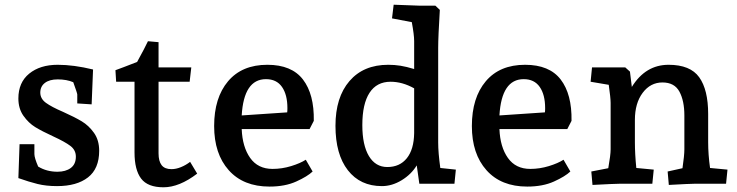

<svg xmlns="http://www.w3.org/2000/svg" viewBox="-20 -780 3129 815"><path d="M58 -24 63 -168H126V-126Q126 -110 142 -73Q178 -51 224 -51Q259 -51 280.5 -67Q302 -83 302 -115Q302 -143 279 -160.5Q256 -178 206 -201Q158 -223 129.5 -240.5Q101 -258 79.5 -288.5Q58 -319 58 -362Q58 -430 104 -467.5Q150 -505 225 -505Q293 -505 375 -485L369 -337L308 -341V-379Q308 -384 291 -431Q263 -443 225 -443Q190 -443 170.5 -428Q151 -413 151 -387Q151 -361 175 -343.5Q199 -326 248 -305Q297 -283 327 -265Q357 -247 379 -216Q401 -185 401 -140Q401 -64 353.5 -27Q306 10 222 10Q176 10 139.5 1Q103 -8 58 -24Z M551 -133V-433H473L470 -482L505 -495L562 -517Q595 -577 608 -605L653 -601V-494H792L785 -433H653V-129Q653 -96 666 -79Q679 -62 708 -62Q727 -62 748 -70.5Q769 -79 787 -93L817 -43Q741 15 674 15Q607 15 579 -22Q551 -59 551 -133Z M889 -245Q889 -365 948 -435Q1007 -505 1115 -505Q1218 -505 1266 -442.5Q1314 -380 1312 -267L1294 -232H1006Q1009 -156 1042 -109.5Q1075 -63 1137 -63Q1177 -63 1216 -75Q1255 -87 1278 -102L1307 -52Q1285 -31 1237.5 -9.5Q1190 12 1124 12Q1013 12 951 -57.5Q889 -127 889 -245ZM1199 -303Q1200 -309 1200 -321Q1200 -378 1177 -411Q1154 -444 1109 -444Q1015 -444 1006 -290Z M1404 -246Q1404 -367 1463.5 -436Q1523 -505 1628 -505Q1655 -505 1680 -501Q1705 -497 1738 -487V-606Q1738 -632 1728 -686L1644 -702L1651 -760L1759 -756H1828L1847 -738Q1840 -624 1840 -576V-175Q1840 -132 1849 -67L1915 -60L1909 0H1760L1749 -78Q1726 -40 1685 -15Q1644 10 1601 10Q1509 10 1456.5 -57.5Q1404 -125 1404 -246ZM1624 -71Q1677 -71 1707 -108.5Q1737 -146 1738 -215V-405Q1688 -433 1638 -433Q1579 -433 1548.5 -386Q1518 -339 1518 -249Q1518 -164 1546 -117.5Q1574 -71 1624 -71Z M1983 -245Q1983 -365 2042 -435Q2101 -505 2209 -505Q2312 -505 2360 -442.5Q2408 -380 2406 -267L2388 -232H2100Q2103 -156 2136 -109.5Q2169 -63 2231 -63Q2271 -63 2310 -75Q2349 -87 2372 -102L2401 -52Q2379 -31 2331.5 -9.5Q2284 12 2218 12Q2107 12 2045 -57.5Q1983 -127 1983 -245ZM2293 -303Q2294 -309 2294 -321Q2294 -378 2271 -411Q2248 -444 2203 -444Q2109 -444 2100 -290Z M2490 -52 2562 -66Q2572 -122 2572 -146V-343Q2572 -364 2564 -420L2487 -433L2493 -494H2634L2654 -476L2662 -411Q2720 -505 2818 -505Q2910 -505 2948 -452Q2986 -399 2986 -296V-176Q2986 -125 2994 -67L3068 -60L3062 0H2927Q2909 0 2819 5L2814 -52L2877 -66Q2885 -120 2885 -146V-290Q2885 -352 2864 -391Q2843 -430 2792 -430Q2741 -430 2708 -386Q2675 -342 2675 -271V-176Q2675 -127 2681 -67L2755 -60L2749 0H2609Q2590 0 2495 5Z"/></svg>

Font: Andada Pro SemiBold
Style: Regular
Weight: 600
Designer: Carolina Giovagnoli
Foundry: Huerta Tipografica
Version: Version 3.005